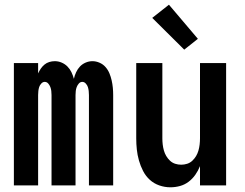

<svg xmlns="http://www.w3.org/2000/svg" viewBox="-20 -788 1040 816"><path d="M39 0V-520H142V-476Q147 -487 153.5 -496.5Q160 -506 169 -513.5Q178 -521 189.5 -524.5Q201 -528 213 -528Q228 -528 242 -522Q256 -516 266.5 -505.5Q277 -495 283.5 -481.5Q290 -468 294 -453Q297 -467 303.5 -481Q310 -495 320 -505.5Q330 -516 344 -522Q358 -528 373 -528Q388 -528 403 -521.5Q418 -515 428.5 -503Q439 -491 445 -476.5Q451 -462 454.5 -446.5Q458 -431 459.5 -415.5Q461 -400 461 -384V0H358V-384Q358 -393 357 -401.5Q356 -410 353.5 -418Q351 -426 344.5 -433Q338 -440 330 -440Q321 -440 315 -433Q309 -426 306 -418Q303 -410 302 -401.5Q301 -393 301 -384V0H199V-384Q199 -393 198 -401.5Q197 -410 194 -418Q191 -426 185 -433Q179 -440 170 -440Q162 -440 155.5 -433Q149 -426 146.5 -418Q144 -410 143 -401.5Q142 -393 142 -384V0Z M704 8Q680 8 657 0Q634 -8 616.5 -24Q599 -40 588 -61.5Q577 -83 570.5 -106Q564 -129 561.5 -152.5Q559 -176 559 -200V-520H670V-200Q670 -187 671.5 -174Q673 -161 676.5 -148.5Q680 -136 686.5 -125Q693 -114 702.5 -105Q712 -96 724.5 -92Q737 -88 750 -88Q763 -88 775.5 -92Q788 -96 797.5 -105Q807 -114 813.5 -125Q820 -136 823.5 -148.5Q827 -161 828.5 -174Q830 -187 830 -200V-520H941V0H830V-82Q822 -62 810 -45Q798 -28 781.5 -15.5Q765 -3 745 2.5Q725 8 704 8ZM763 -577 627 -712 698 -768 821 -623Z"/></svg>

Font: Iosevka Custom
Style: Bold
Weight: 700
Monospace: yes
Designer: Belleve Invis
Foundry: Belleve Invis
Version: Version 30.3.3; ttfautohint (v1.8.3)